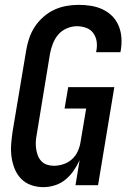

<svg xmlns="http://www.w3.org/2000/svg" viewBox="-20 -763 540 791"><path d="M159 8Q132 8 108 -0.5Q84 -9 67 -26.5Q50 -44 40.5 -67.5Q31 -91 27.5 -116.5Q24 -142 26 -168.5Q28 -195 32 -222L88 -556Q92 -581 100.5 -606Q109 -631 123.5 -653Q138 -675 159 -693.5Q180 -712 204 -723Q228 -734 253.5 -738.5Q279 -743 304 -743Q330 -743 355 -739Q380 -735 402.5 -724.5Q425 -714 442 -697Q459 -680 468.5 -657.5Q478 -635 480 -609.5Q482 -584 478 -558L476 -548H376L377 -554Q381 -574 378 -593Q375 -612 364 -627Q353 -642 334.5 -648.5Q316 -655 297 -655Q276 -655 255 -646Q234 -637 220 -620.5Q206 -604 198 -583.5Q190 -563 186 -542L131 -207Q128 -192 127.5 -177.5Q127 -163 129 -149Q131 -135 136 -122Q141 -109 150.5 -99Q160 -89 173.5 -84.5Q187 -80 202 -80Q221 -80 241 -86.5Q261 -93 276.5 -107Q292 -121 300.5 -140Q309 -159 312 -179L335 -316H246L261 -404H451L384 0H291L308 -103Q298 -81 283.5 -60Q269 -39 249.5 -23Q230 -7 206 0.5Q182 8 159 8Z"/></svg>

Font: Iosevka Term Curly Semibold
Style: Italic
Weight: 600
Italic angle: -9°
Designer: Belleve Invis
Foundry: Belleve Invis
Version: Version 32.3.0